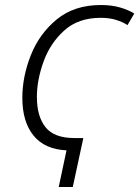

<svg xmlns="http://www.w3.org/2000/svg" viewBox="-20 -745 555 765"><path d="M214 0H270L312 -195H276Q196 -195 161.5 -238Q127 -281 127 -359Q127 -426 153.5 -499.5Q180 -573 236 -623.5Q292 -674 381 -674Q415 -674 441.5 -666Q468 -658 488 -645L515 -691Q491 -706 457.5 -715.5Q424 -725 382 -725Q276 -725 206.5 -668Q137 -611 103 -525.5Q69 -440 69 -355Q69 -260 113.5 -205Q158 -150 245 -146Z"/></svg>

Font: Noto Sans Display SemiCondensed Light
Style: Italic
Weight: 300
Width: 4
Italic angle: -12°
Designer: Monotype Design Team
Foundry: Monotype Imaging Inc.
Version: Version 1.900